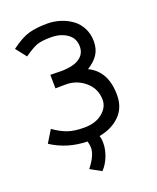

<svg xmlns="http://www.w3.org/2000/svg" viewBox="-150 -735 818 999"><g transform="rotate(-20 259.0 -236.0)"><path d="M158.2 -389.2Q177.7 -389.2 191.4 -388.7Q205.1 -388.2 215.8 -388.2Q284.2 -388.2 318.6 -411.1Q353 -434.1 353 -475.6Q353 -521.5 316.9 -546.6Q280.8 -571.8 228 -571.8Q174.8 -571.8 148.7 -562Q122.6 -552.2 77.6 -520.5L31.7 -579.1Q89.4 -622.1 131.8 -633.8Q174.3 -645.5 233.4 -645.5Q271 -645.5 305.7 -634.5Q340.3 -623.5 368.7 -603Q397 -582.5 413.8 -549.6Q430.7 -516.6 430.7 -475.6Q430.7 -433.6 411.1 -403.8Q391.6 -374 352.5 -350.1Q448.7 -304.2 448.7 -171.9Q448.7 -102.5 405.3 -59.1Q361.8 -15.6 290 -2.4Q295.9 13.7 295.9 38.1Q295.9 73.7 281.5 110.6Q267.1 147.5 241.7 174.3L180.7 140.6Q227.5 82 227.5 39.1Q227.5 23.9 221.7 2.9Q110.8 0.5 23.4 -56.6L64.5 -124Q106.4 -94.7 142.1 -82.8Q177.7 -70.8 230.5 -70.8Q293.5 -70.8 331.5 -101.8Q369.6 -132.8 369.6 -173.8Q369.6 -235.4 323.7 -275.1Q277.8 -314.9 216.8 -314.9Q206.1 -314.9 192.4 -314.5Q178.7 -314 159.2 -314Z"/></g></svg>

Font: FantasqueSansM Nerd Font
Style: Regular
Weight: 400
Monospace: yes
Designer: Jany Belluz
Version: Version 1.8.0 ; ttfautohint (v1.8.2);Nerd Fonts 3.4.0